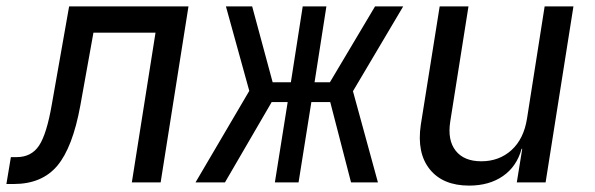

<svg xmlns="http://www.w3.org/2000/svg" viewBox="-40 -570 1860 600"><path d="M-20 5 -6 -79H12Q58 -79 82 -115Q106 -151 122 -244L176 -550H549L462 0H372L446 -468H252L211 -240Q187 -109 139 -52Q91 5 3 5Z M571 0 739 -286 666 -550H748L812 -313H869L906 -550H980L943 -313H991L1132 -550H1220L1063 -285L1141 0H1057L992 -251H933L893 0H819L859 -251H809L663 0Z M1426 10Q1344 10 1303 -41Q1262 -92 1275 -180L1334 -550H1424L1367 -190Q1358 -132 1384 -99Q1410 -66 1464 -66Q1520 -66 1558.5 -101Q1597 -136 1607 -200L1662 -550H1752L1665 0H1575L1592 -105H1590Q1575 -50 1532 -20Q1489 10 1426 10Z"/></svg>

Font: JetBrains Mono NL
Style: Italic
Weight: 400
Italic angle: -9°
Monospace: yes
Designer: Philipp Nurullin, Konstantin Bulenkov
Foundry: JetBrains
Version: Version 2.305; ttfautohint (v1.8.4.7-5d5b)